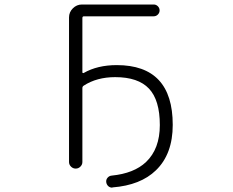

<svg xmlns="http://www.w3.org/2000/svg" viewBox="-20 -774 1040 857"><path d="M494.1 -429.7Q412.1 -429.7 353.5 -391.6Q347.7 -387.7 347.7 -380.9V-50.8Q347.7 -39.1 338.9 -30.3Q330.1 -21.5 317.9 -21.5Q305.7 -21.5 296.9 -30.3Q288.1 -39.1 288.1 -50.8V-696.3Q288.1 -719.7 305.2 -736.8Q322.3 -753.9 345.7 -753.9H666Q676.8 -753.9 684.6 -746.1Q692.4 -738.3 692.4 -727.5Q692.4 -716.8 684.6 -709Q676.8 -701.2 666 -701.2H354.5Q347.7 -701.2 347.7 -693.4V-451.2Q347.7 -449.2 349.6 -448.2Q351.6 -447.3 353.5 -448.2Q415 -483.4 501 -483.4Q751 -483.4 751 -216.8Q751 -85.9 675.8 -13.7Q607.4 52.7 482.4 62.5Q481.4 63.5 480.5 63.5Q470.7 63.5 462.9 56.6Q455.1 48.8 454.1 38.1Q453.1 27.3 460.4 19Q467.8 10.7 478.5 9.8Q578.1 0 631.8 -50.8Q693.4 -109.4 693.4 -215.8Q693.4 -327.1 645 -378.4Q596.7 -429.7 494.1 -429.7Z"/></svg>

Font: Rounded-X Mgen+ 1mn light
Style: Regular
Weight: 200
Designer: [Source Han Sans]
Ryoko NISHIZUKA  (kana & ideographs); Paul D. Hunt (Latin, Greek & Cyrillic); Wenlong ZHANG  (bopomofo
Version: Version 1.059.20150602